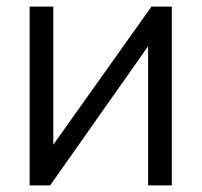

<svg xmlns="http://www.w3.org/2000/svg" viewBox="-20 -560 609 580"><path d="M499 -540V0H427.5V-420.5L131.5 0H69.5V-540H141V-123L437.5 -540Z"/></svg>

Font: Cns Manrope
Style: Regular
Weight: 400
Designer: Mikhail Sharanda
Foundry: Mikhail Sharanda
Version: Version 4.504